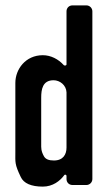

<svg xmlns="http://www.w3.org/2000/svg" viewBox="-20 -687 399 713"><path d="M139 -482C75 -482 37 -430 37 -379V-122C37 -84 34 -78 57 -30C68 -6 96 6 139 6C176 6 203 -15 219 -37C221 -40 227 -38 227 -34V-22C227 -10 236 0 249 0H301C313 0 323 -10 323 -22V-645C323 -657 313 -667 301 -667H249C236 -667 227 -657 227 -645V-448C227 -443 219 -442 216 -446C197 -467 169 -482 139 -482ZM227 -344V-139C227 -114 215 -91 180 -91C161 -91 149 -96 143 -107C132 -127 133 -138 133 -153V-324C133 -355 138 -389 179 -389C202 -389 226 -371 227 -344Z"/></svg>

Font: DIN Rundschrift
Style: Eng
Weight: 400
Width: 3
Version: Version 1.027